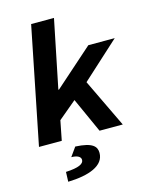

<svg xmlns="http://www.w3.org/2000/svg" viewBox="-136 -787 880 1114"><g transform="rotate(-15 304.5 -230.5)"><path d="M20.9 0H157.7L180.9 -117.9L341.8 -252.7L608.8 -496.1H450.2L219.3 -291.5H215.3L298.6 -700.5H161.4L20.9 0ZM281.3 -228.9 384.7 0H524.2L369.6 -322.4L281.3 -228.9ZM132.5 239C258 235.5 351.3 201.5 351.3 124C351.3 85.8 328.7 57.1 224.7 52.2L186.5 105.8C229.8 106.4 243 121.8 243 136.9C243 160.8 212.5 176.8 134.7 180.5L132.5 239Z"/></g></svg>

Font: Source Code Variable
Style: Italic
Weight: 400
Italic angle: -11°
Monospace: yes
Designer: Paul D. Hunt, Teo Tuominen
Foundry: Adobe Systems Incorporated
Version: Version 1.005;PS 1.0;hotconv 16.6.54;makeotf.lib2.5.65590